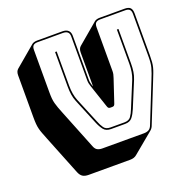

<svg xmlns="http://www.w3.org/2000/svg" viewBox="-146 -872 1122 1133"><g transform="rotate(-20 415.0 -305.5)"><path d="M221 119Q198 119 184 110.5Q170 102 161 80L63 -165Q54 -188 47.5 -204.5Q41 -221 37 -236.5Q33 -252 31.5 -269.5Q30 -287 30 -311V-575Q30 -588 33.5 -597Q37 -606 44 -612L173 -721Q178 -725 186.5 -727.5Q195 -730 205 -730H364Q388 -730 400.5 -718.5Q413 -707 413 -684V-408Q413 -398 415 -389Q417 -380 420 -370L423 -363V-575Q423 -588 426.5 -597Q430 -606 437 -612L566 -721Q571 -725 579.5 -727.5Q588 -730 598 -730H755Q780 -730 790.5 -719Q801 -708 801 -684V-420Q801 -396 799.5 -378.5Q798 -361 794 -345.5Q790 -330 783.5 -313.5Q777 -297 768 -274L670 -29Q667 -20 662 -13Q657 -6 652 -2L523 105Q515 112 504.5 115.5Q494 119 481 119ZM610 0Q629 0 641.5 -7Q654 -14 661 -33L759 -278Q768 -300 774 -316.5Q780 -333 784 -348Q788 -363 789.5 -379.5Q791 -396 791 -420V-684Q791 -703 782.5 -711.5Q774 -720 755 -720H598Q579 -720 570.5 -711.5Q562 -703 562 -684V-409Q562 -399 560 -389Q558 -379 554 -368L507 -227Q504 -217 500 -213.5Q496 -210 488 -210H477Q469 -210 465 -213.5Q461 -217 458 -227L411 -367Q407 -378 405 -388Q403 -398 403 -408V-684Q403 -703 393 -711.5Q383 -720 364 -720H205Q186 -720 177.5 -711.5Q169 -703 169 -684V-420Q169 -396 170.5 -379.5Q172 -363 176 -348Q180 -333 186 -316.5Q192 -300 201 -278L299 -33Q306 -14 318.5 -7Q331 0 350 0ZM282 -630H292V-414Q292 -388 296 -364.5Q300 -341 308 -321L374 -161Q384 -135 396.5 -117.5Q409 -100 437 -100H525Q553 -100 565.5 -117.5Q578 -135 588 -161L654 -321Q662 -341 666 -364.5Q670 -388 670 -414V-630H680V-414Q680 -386 676.5 -362.5Q673 -339 664 -317L598 -157Q586 -128 571 -109Q556 -90 525 -90H437Q406 -90 391 -109Q376 -128 364 -157L298 -317Q289 -339 285.5 -362.5Q282 -386 282 -414Z"/></g></svg>

Font: Bungee Shade
Style: Regular
Weight: 400
Designer: David Jonathan Ross
Foundry: David Jonathan Ross
Version: Version 1.000;PS 1.0;hotconv 1.0.72;makeotf.lib2.5.5900